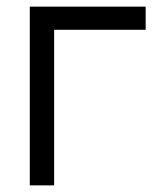

<svg xmlns="http://www.w3.org/2000/svg" viewBox="-20 -560 485 580"><path d="M70 0V-540H420V-470H143.5V0Z"/></svg>

Font: Vela Sans
Style: Regular
Weight: 400
Designer: Principal design: Mikhail Sharanda - project Manrope.
Design modification: Ravid Balaliev
Foundry: Mikhail Sharanda
Version: Version 1.001;August 23, 2023;FontCreator 14.0.0.2901 64-bit